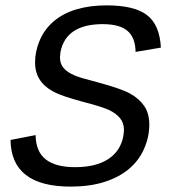

<svg xmlns="http://www.w3.org/2000/svg" viewBox="-20 -689 640 719"><path d="M244.6 9.8Q21.5 9.8 19.5 -165L113.3 -183.1Q114.3 -121.1 151.4 -92Q188.5 -63 261.2 -63Q338.9 -63 385 -93Q431.2 -123 441.9 -179.2L444.3 -201.2Q444.3 -228.5 429.4 -246.6Q414.6 -264.6 388.2 -277.1Q361.8 -289.6 285.6 -309.1Q214.8 -328.6 188 -341.8Q161.1 -355 144.8 -371.1Q128.4 -387.2 119.9 -407.7Q111.3 -428.2 111.3 -455.1Q111.3 -497.1 128.9 -538.3Q146.5 -579.6 181.4 -609.4Q216.3 -639.2 266.6 -654.1Q316.9 -668.9 378.9 -668.9Q483.4 -668.9 530.8 -632.3Q578.1 -595.7 582.5 -510.7L487.8 -494.6Q486.8 -548.8 457 -573.7Q427.2 -598.6 364.7 -598.6Q227.5 -598.6 206.5 -494.6L204.6 -474.6Q204.6 -451.7 216.1 -437Q227.5 -422.4 247.1 -412.4Q266.6 -402.3 292.5 -395.3Q318.4 -388.2 347.2 -380.4Q434.1 -356.9 467.5 -338.4Q501 -319.8 520 -292.2Q539.1 -264.6 539.1 -222.2Q539.1 -175.3 519 -130.6Q499 -85.9 461.2 -54.9Q423.3 -23.9 369.1 -7.1Q314.9 9.8 244.6 9.8Z"/></svg>

Font: Liberation Mono
Style: Italic
Weight: 400
Italic angle: -12°
Monospace: yes
Designer: Steve Matteson
Foundry: Ascender Corporation
Version: Version 2.1.5